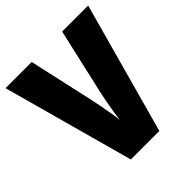

<svg xmlns="http://www.w3.org/2000/svg" viewBox="-193 -850 986 986"><g transform="rotate(-45 300.0 -357.0)"><path d="M600 -714 403 0H196L0 -714H190L269 -359Q274 -336 280.5 -302.5Q287 -269 292.5 -236Q298 -203 299 -182Q302 -203 307 -236Q312 -269 318.5 -302Q325 -335 330 -358L411 -714Z"/></g></svg>

Font: Noto Sans Gurmukhi UI Condensed Black
Style: Regular
Weight: 900
Width: 3
Designer: Jelle Bosma - Monotype Design Team
Foundry: Monotype Imaging Inc.
Version: Version 2.004; ttfautohint (v1.8.4.7-5d5b)